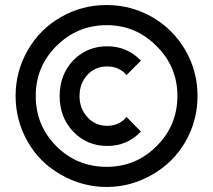

<svg xmlns="http://www.w3.org/2000/svg" viewBox="-20 -732 846 763"><path d="M404 -712Q305 -712 222 -664Q180 -640 147 -607Q114 -574 90 -532Q42 -448 42 -351Q42 -253 90 -169Q137 -86 222 -38Q307 11 404 11Q453 11 498 -1.5Q543 -14 585 -38Q669 -86 717 -169Q741 -211 753 -256.5Q765 -302 765 -351Q765 -448 717 -532Q668 -616 585 -664Q501 -712 404 -712ZM404 -632Q520 -632 602 -549Q685 -467 685 -351Q685 -233 602 -151Q520 -69 404 -69Q286 -69 204 -151Q122 -233 122 -351Q122 -467 204 -549Q287 -632 404 -632ZM406 -548Q325 -548 270 -491Q217 -434 217 -350Q217 -309 230 -274Q243 -239 270 -210Q325 -152 406 -152Q486 -152 540 -209L483 -267Q453 -232 406 -232Q358 -232 327 -267Q296 -301 296 -350Q296 -400 327 -434Q358 -468 406 -468Q453 -468 483 -434L540 -491Q486 -548 406 -548Z"/></svg>

Font: Unageo
Style: Medium
Weight: 500
Designer: Richard Sepsi
Foundry: Richard Sepsi
Version: Version 2.000